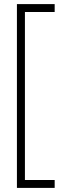

<svg xmlns="http://www.w3.org/2000/svg" viewBox="-20 -708 368 936"><path d="M62.5 208V-688H246.5V-649.5H101.5V169.5H246.5V208Z"/></svg>

Font: League Spartan Thin ExtraLight
Style: Regular
Weight: 250
Version: Version 2.002